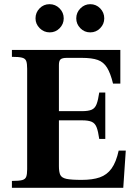

<svg xmlns="http://www.w3.org/2000/svg" viewBox="-20 -899 651 919"><path d="M37 0V-33Q71 -33 86 -37Q101 -41 105.5 -53Q110 -65 110 -89V-570Q110 -595 105.5 -607Q101 -619 85.5 -623Q70 -627 37 -627V-660H556V-499H521Q509 -548 492.5 -575Q476 -602 448 -612Q420 -622 372 -622H300Q278 -622 270 -615Q262 -608 262 -588V-367H373Q403 -367 419 -374Q435 -381 442.5 -401Q450 -421 455 -456H484V-234H455Q450 -270 442.5 -289.5Q435 -309 419 -316Q403 -323 373 -323H262V-104Q262 -76 268.5 -62Q275 -48 297.5 -43Q320 -38 371 -38Q423 -38 457.5 -50Q492 -62 514 -92.5Q536 -123 548 -178H582L570 0ZM412 -744Q384 -744 364.5 -764Q345 -784 345 -811Q345 -839 365 -859Q385 -879 412 -879Q440 -879 459.5 -859Q479 -839 479 -811Q479 -784 459.5 -764Q440 -744 412 -744ZM218 -744Q190 -744 170 -764Q150 -784 150 -811Q150 -839 169.5 -859Q189 -879 217 -879Q245 -879 265 -859Q285 -839 285 -811Q285 -784 265.5 -764Q246 -744 218 -744Z"/></svg>

Font: Frank Ruhl Libre
Style: Bold
Weight: 700
Designer: Yanek Iontef
Foundry: Fontef
Version: Version 6.004